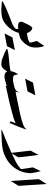

<svg xmlns="http://www.w3.org/2000/svg" viewBox="1074 -1800 726 2914"><g transform="rotate(90 1437.0 -343.0)"><path d="M229.5 -8.3Q184.1 0 137.2 0Q127.4 0 117.2 -0.5Q60.1 -2.4 5.4 -8.3Q0 -8.3 0 -14.2Q0 -19.5 4.4 -22.5Q82 -65.4 169.4 -98.9Q256.8 -132.3 343.3 -167.5Q387.7 -185.1 419.4 -220.7Q421.9 -224.1 421.9 -229.5Q421.9 -233.4 420.9 -238.3Q418 -250.5 412.6 -258.3Q395 -253.9 375.5 -253.9Q368.2 -253.9 360.8 -254.9Q333 -256.8 320.3 -271.5Q309.1 -283.7 309.1 -299.8Q309.1 -314.5 318.4 -332.5Q335 -364.7 350.1 -399.4Q365.2 -434.1 389.2 -460.9Q397 -469.7 407.2 -469.7Q412.1 -469.7 417.5 -467.8Q434.6 -461.4 443.4 -452.6Q489.7 -405.3 489.7 -338.9V-332.5Q487.3 -261.7 451.9 -194.1Q416.5 -126.5 356.7 -74Q296.9 -21.5 229.5 -8.3Z M680.2 -85.4Q631.8 -76.7 584 -67.6Q536.1 -58.6 488.3 -49.8L547.9 -168.9Q652.3 -187.5 740.2 -204.6Z M604 -318.4Q571.8 -290 529.1 -277.6Q486.3 -265.1 426.3 -259.3L448.2 -384.3H449.2Q527.8 -393.6 563.7 -402.8Q599.6 -412.1 627.4 -431.2Q627 -451.7 601.6 -539.1L678.2 -652.3Q702.6 -585 701.4 -516.8Q700.2 -448.7 670.4 -399.4Q640.6 -350.1 604 -318.4Z M1097.2 -121.6Q1081.1 -109.9 1067.6 -92.5Q1054.2 -75.2 1042.5 -56.2Q1010.7 -7.8 967.8 -1.5Q958.5 -0.5 948.2 -0.5Q916.5 -0.5 878.4 -12.2Q862.3 -17.1 799.1 -43.5Q735.8 -69.8 724.1 -81.1Q721.2 -84 721.2 -86.4Q721.2 -91.3 731 -93.8Q801.8 -111.3 879.9 -116.5Q958 -121.6 1032.2 -133.8Q1059.6 -138.7 1081.1 -157.7Q1087.4 -164.1 1094.7 -164.1Q1096.7 -164.1 1098.6 -163.6Q1111.3 -159.7 1111.3 -147Q1111.3 -142.6 1109.9 -137.2Q1106.4 -125.5 1097.2 -121.6Z M1366.2 -397.5Q1317.9 -388.7 1270 -379.6Q1222.2 -370.6 1174.3 -361.8L1233.9 -481Q1338.4 -499.5 1426.3 -516.6Z M1285.6 -83Q1263.2 -73.7 1196.8 -56.6Q1161.1 -47.4 1135.3 -47.4Q1113.8 -47.4 1099.1 -54.2Q1058.6 -74.2 1058.6 -122.6Q1058.6 -132.8 1060.5 -145Q1071.3 -210.9 1106.4 -251Q1108.9 -253.4 1109.9 -253.4Q1111.3 -253.4 1111.3 -250.5V-247.6Q1111.3 -226.1 1118.7 -206.5Q1126 -185.1 1145.5 -180.7Q1160.6 -176.8 1180.2 -176.8Q1208.5 -176.8 1247.1 -185.1Q1311.5 -198.2 1333.5 -210.4Q1362.8 -226.1 1376.5 -259.3Q1378.9 -262.7 1379.9 -262.7Q1381.8 -262.7 1381.8 -258.3V-257.3Q1381.3 -248 1380.4 -245.6Q1370.1 -213.4 1347.4 -166Q1324.7 -118.7 1301.3 -74.2Q1296.4 -65.4 1288.6 -65.4H1288.1Q1283.7 -65.9 1283.7 -71.8Q1283.7 -76.2 1285.6 -83Z M1944.8 -374.5Q1924.3 -313 1900.6 -254.2Q1877 -195.3 1850.6 -139.2Q1841.8 -120.6 1828.1 -131.8Q1820.3 -137.2 1827.6 -159.2Q1832.5 -174.3 1839.8 -188.5Q1847.2 -202.6 1853 -217.3Q1779.8 -184.6 1691.4 -163.8Q1603 -143.1 1523.9 -120.6L1292.5 -70.3L1313 -205.6Q1377 -216.8 1417.2 -224.9Q1457.5 -232.9 1502 -241.7Q1602.1 -261.7 1707 -284.9Q1812 -308.1 1873.5 -332.5Q1893.1 -340.3 1910.4 -350.8Q1927.7 -361.3 1938 -377.9Q1939.5 -379.4 1942.4 -377.7Q1945.3 -376 1944.8 -374.5Z M2300.8 -145 2266.1 -444.3 2331.1 -564.5Q2339.8 -486.8 2350.6 -411.9Q2361.3 -336.9 2367.2 -256.8Z M2608.4 -444.8Q2604.5 -304.2 2525.1 -197.8Q2445.8 -91.3 2316.9 -42.5Q2250.5 -17.1 2166.3 -10.3Q2082 -3.4 1995.1 -2Q1985.8 -1.5 1964.4 -0.5Q1962.4 0 1960.4 0Q1950.7 0 1950.7 -3.4Q1950.7 -5.9 1955.6 -9.8Q1986.3 -24.4 2021.7 -37.1Q2057.1 -49.8 2089.8 -63L2305.2 -156.7Q2322.3 -165 2326.7 -167.5Q2382.8 -191.9 2436 -219.7Q2489.3 -247.6 2532.2 -285.6Q2546.4 -298.3 2546.4 -303.7V-304.2Q2540.5 -347.7 2534.2 -391.8Q2527.8 -436 2520 -479Q2534.2 -509.8 2549.3 -539.1Q2564.5 -568.4 2577.6 -599.6Q2586.9 -562.5 2595 -524.2Q2603 -485.8 2608.4 -444.8Z M2698.7 -568.8 2772.5 -686 2800.8 -261.2 2727.1 -144Z"/></g></svg>

Font: Aref Ruqaa
Style: Regular
Weight: 400
Designer: Abdoulla Aref
Version: Version 0.7